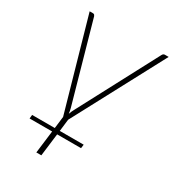

<svg xmlns="http://www.w3.org/2000/svg" viewBox="-165 -590 787 866"><g transform="rotate(30 229.0 -157.0)"><path d="M207.5 -21 200 41.5H324.5L322 61H197.5L183 178.5H157L171.5 61H54L56 41.5H174L181.5 -20.5L47 -493H64.5Q69.5 -493 72 -490Q74.5 -487 75.5 -484L191.5 -72.5Q193.5 -65.5 194.5 -59Q195.5 -52.5 196.5 -45.5Q199 -52.5 201.8 -59Q204.5 -65.5 208.5 -72.5L426 -484Q428 -488 431.2 -490.5Q434.5 -493 438.5 -493H458.5Z"/></g></svg>

Font: Lato Thin
Style: Italic
Weight: 200
Italic angle: -7°
Designer: Lukasz Dziedzic
Foundry: tyPoland Lukasz Dziedzic
Version: Version 2.007; 2014-02-27